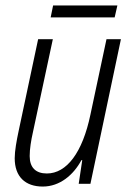

<svg xmlns="http://www.w3.org/2000/svg" viewBox="-20 -675 480 705"><path d="M166 -611H401L411 -655H175ZM137 10C200 10 250 -33 279 -87H282L269 0H312L424 -531H371L312 -254C283 -115 225 -38 152 -38C111 -38 89 -60 89 -102C89 -128 94 -159 101 -190L174 -531H120L48 -192C41 -159 34 -121 34 -94C34 -26 73 10 137 10Z"/></svg>

Font: Noto Sans Condensed Light
Style: Italic
Weight: 300
Width: 3
Italic angle: -12°
Designer: Monotype Design Team
Foundry: Monotype Imaging Inc.
Version: Version 2.013